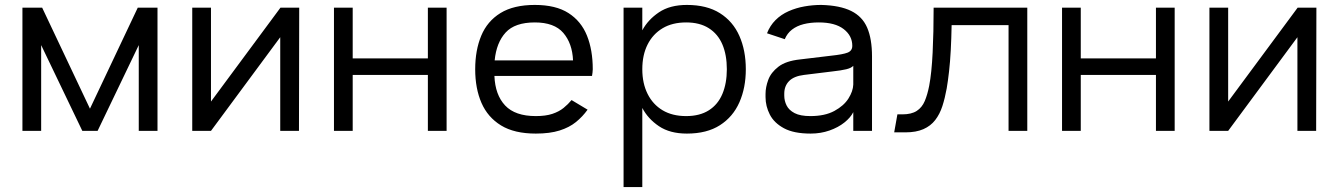

<svg xmlns="http://www.w3.org/2000/svg" viewBox="-20 -531 5431 779"><path d="M314 0 147 -348V0H71V-500H151L345 -90L539 -500H619V0H543V-348L376 0Z M760 -500H836V-119L1118 -500H1194L1193 0H1117V-380L836 0H760Z M1411 0H1335V-500H1411V-294H1716V-500H1792V0H1716V-227H1411Z M2382 -223H1986Q1989 -146 2029.5 -103Q2070 -60 2154 -60Q2194 -60 2221 -69Q2248 -78 2266.5 -93Q2285 -108 2299 -125L2364 -86Q2344 -58 2317 -36Q2290 -14 2250.5 -1.5Q2211 11 2154 11Q2067 11 2013 -22Q1959 -55 1933.5 -113.5Q1908 -172 1908 -250Q1908 -327 1932.5 -386Q1957 -445 2010.5 -478Q2064 -511 2150 -511Q2235 -511 2286.5 -478Q2338 -445 2361.5 -386.5Q2385 -328 2385 -250Q2385 -243 2384 -236.5Q2383 -230 2382 -223ZM1987 -286H2305Q2302 -355 2265.5 -397.5Q2229 -440 2150 -440Q2069 -440 2031.5 -399Q1994 -358 1987 -286Z M2767 -511Q2848 -511 2901 -477.5Q2954 -444 2980 -385Q3006 -326 3006 -250Q3006 -175 2980 -116Q2954 -57 2901 -23Q2848 11 2767 11Q2698 11 2653.5 -19Q2609 -49 2586 -93V228H2510V-500H2586V-408Q2609 -451 2653.5 -481Q2698 -511 2767 -511ZM2586 -250Q2586 -193 2607.5 -150Q2629 -107 2668.5 -83.5Q2708 -60 2764 -60Q2819 -60 2856 -83.5Q2893 -107 2911 -150Q2929 -193 2929 -250Q2929 -308 2911 -350.5Q2893 -393 2856 -416.5Q2819 -440 2764 -440Q2708 -440 2668.5 -416.5Q2629 -393 2607.5 -350.5Q2586 -308 2586 -250Z M3092 -396Q3104 -427 3126.5 -449.5Q3149 -472 3179.5 -485.5Q3210 -499 3244 -505Q3278 -511 3312 -511Q3388 -509 3433.5 -486.5Q3479 -464 3498.5 -418.5Q3518 -373 3518 -302V0H3442V-76Q3431 -54 3406 -34Q3381 -14 3345.5 -1.5Q3310 11 3269 11Q3201 11 3161 -10.5Q3121 -32 3103.5 -66Q3086 -100 3086 -137V-150Q3086 -177 3097 -207Q3108 -237 3138.5 -260.5Q3169 -284 3227 -290L3352 -305Q3400 -310 3419 -317.5Q3438 -325 3438 -345Q3438 -386 3403 -413Q3368 -440 3302 -440Q3268 -440 3240.5 -433Q3213 -426 3193.5 -411Q3174 -396 3164 -372ZM3162 -151V-143Q3162 -122 3171.5 -103Q3181 -84 3204 -72Q3227 -60 3268 -60Q3327 -60 3365.5 -81Q3404 -102 3422.5 -131.5Q3441 -161 3442 -188Q3442 -206 3442 -229Q3442 -252 3442 -264Q3434 -255 3413.5 -250Q3393 -245 3356 -241L3242 -227Q3201 -222 3181.5 -202Q3162 -182 3162 -151Z M4148 -500V0H4072V-429H3841Q3840 -374 3837.5 -327Q3835 -280 3830.5 -240.5Q3826 -201 3821 -172Q3814 -133 3803.5 -100.5Q3793 -68 3774.5 -44Q3756 -20 3726.5 -7Q3697 6 3654 6H3608L3621 -67H3641Q3678 -67 3699.5 -81Q3721 -95 3732 -121Q3743 -147 3750 -183Q3755 -209 3758.5 -243Q3762 -277 3764 -318Q3766 -359 3767 -404.5Q3768 -450 3768 -500Z M4365 0H4289V-500H4365V-294H4670V-500H4746V0H4670V-227H4365Z M4887 -500H4963V-119L5245 -500H5321L5320 0H5244V-380L4963 0H4887Z"/></svg>

Font: Nata Sans
Style: Regular
Weight: 400
Designer: Daniel Uzquiano Cruz
Version: Version 1.001